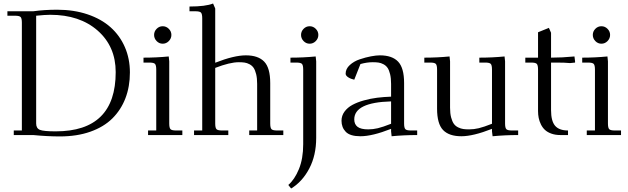

<svg xmlns="http://www.w3.org/2000/svg" viewBox="-20 -766 3561 1089"><path d="M22 -676.8V-702.1H168.9Q230.5 -710.9 304.2 -710.9Q398.9 -710.9 476.8 -684.6Q554.7 -658.2 607.2 -611.3Q659.7 -564.5 688.2 -498.8Q716.8 -433.1 716.8 -355Q716.8 -274.9 691.4 -208.7Q666 -142.6 617.2 -94.2Q568.4 -45.9 492.4 -19Q416.5 7.8 319.8 7.8Q248.5 7.8 168.9 0H58.1V-25.9H104V-637.2Q104 -662.1 96.9 -669.4Q89.8 -676.8 64.9 -676.8ZM185.1 -65.9Q185.1 -38.1 206.3 -29.5Q227.5 -21 295.9 -21Q636.2 -21 636.2 -356.9Q636.2 -502.4 534.2 -592.3Q432.1 -682.1 265.1 -682.1Q234.4 -682.1 185.1 -676.8Z M793.9 -411.1V-439Q866.7 -439 937 -445.8L939.9 -418V-65.9Q939.9 -41 947 -33.4Q954.1 -25.9 979 -25.9H1014.2V0H819.8V-25.9H866.2V-371.1Q866.2 -396 859.1 -403.6Q852.1 -411.1 827.1 -411.1ZM868.4 -533Q854 -547.9 854 -567.9Q854 -587.9 868.4 -602.5Q882.8 -617.2 902.8 -617.2Q922.9 -617.2 937.5 -602.5Q952.1 -587.9 952.1 -567.9Q952.1 -547.9 937.5 -533Q922.9 -518.1 902.8 -518.1Q882.8 -518.1 868.4 -533Z M1054.7 -702.1V-729Q1146.5 -729 1188.5 -746.1L1200.7 -717.8V-410.2Q1307.6 -452.1 1374.5 -452.1Q1444.3 -452.1 1478.5 -416.5Q1512.7 -380.9 1512.7 -294.9V-65.9Q1512.7 -41 1519.8 -33.4Q1526.9 -25.9 1551.8 -25.9H1586.9V0H1393.6V-25.9H1438.5V-290Q1438.5 -322.3 1432.9 -345.2Q1427.2 -368.2 1418.5 -381.1Q1409.7 -394 1395.3 -401.6Q1380.9 -409.2 1367.2 -411.1Q1353.5 -413.1 1334.5 -413.1Q1283.7 -413.1 1200.7 -380.9V-65.9Q1200.7 -41 1207.8 -33.4Q1214.8 -25.9 1239.7 -25.9H1274.9V0H1080.6V-25.9H1127V-662.1Q1127 -687 1119.9 -694.6Q1112.8 -702.1 1087.9 -702.1Z M1615.2 283.2Q1650.9 252.4 1675.3 193.4Q1699.7 134.3 1699.7 51.8V-371.1Q1699.7 -396 1692.6 -403.6Q1685.5 -411.1 1660.6 -411.1H1627.4V-439Q1700.2 -439 1770.5 -445.8L1773.4 -418V16.1Q1773.4 115.2 1734.1 189.9Q1694.8 264.6 1631.3 303.2ZM1701.9 -533Q1687.5 -547.9 1687.5 -567.9Q1687.5 -587.9 1701.9 -602.5Q1716.3 -617.2 1736.3 -617.2Q1756.3 -617.2 1771 -602.5Q1785.6 -587.9 1785.6 -567.9Q1785.6 -547.9 1771 -533Q1756.3 -518.1 1736.3 -518.1Q1716.3 -518.1 1701.9 -533Z M1917 -81.1Q1917 -109.9 1934.1 -133.1Q1951.2 -156.2 1978.8 -171.1Q2006.3 -186 2043.9 -196.5Q2081.5 -207 2119.4 -211.7Q2157.2 -216.3 2198.2 -217.8V-290Q2198.2 -322.3 2192.6 -345.2Q2187 -368.2 2178.2 -381.1Q2169.4 -394 2155 -401.6Q2140.6 -409.2 2127 -411.1Q2113.3 -413.1 2094.2 -413.1Q2061 -413.1 2024.4 -402.8L1989.3 -314Q1970.2 -317.9 1955.3 -327.4Q1940.4 -336.9 1940.4 -348.1Q1940.4 -375.5 1963.9 -397Q1987.3 -418.5 2020.8 -429.7Q2054.2 -440.9 2084 -446.5Q2113.8 -452.1 2134.3 -452.1Q2204.1 -452.1 2238 -416.5Q2272 -380.9 2272 -294.9V-65.9Q2272 -41 2279.1 -33.4Q2286.1 -25.9 2311 -25.9H2346.2V0Q2271 0 2201.2 6.8L2198.2 -21V-35.2Q2091.3 6.8 2024.4 6.8Q1965.8 6.8 1941.4 -18.1Q1917 -43 1917 -81.1ZM1989.3 -88.9Q1989.3 -61 2008.1 -46.6Q2026.9 -32.2 2068.4 -32.2Q2095.7 -32.2 2123.3 -38.8Q2150.9 -45.4 2198.2 -64V-190.9Q1989.3 -185.1 1989.3 -88.9Z M2386.7 -411.1V-439Q2459.5 -439 2529.8 -445.8L2532.7 -418V-154.8Q2532.7 -122.6 2538.8 -99.6Q2544.9 -76.7 2554.2 -63.7Q2563.5 -50.8 2578.6 -43.5Q2593.8 -36.1 2607.7 -34.2Q2621.6 -32.2 2640.6 -32.2Q2668 -32.2 2695.6 -38.8Q2723.1 -45.4 2770.5 -64V-371.1Q2770.5 -396.5 2763.4 -403.8Q2756.3 -411.1 2731.9 -411.1H2698.7V-439Q2772 -439 2841.8 -445.8L2844.7 -418V-65.9Q2844.7 -41 2851.8 -33.4Q2858.9 -25.9 2883.8 -25.9H2918.9V0Q2844.2 0 2773.9 6.8L2770.5 -21V-35.2Q2663.6 6.8 2596.7 6.8Q2526.9 6.8 2492.9 -28.6Q2459 -64 2459 -149.9V-371.1Q2459 -396 2451.9 -403.6Q2444.8 -411.1 2419.9 -411.1Z M2959.5 -411.1V-439H3031.7V-583L3093.3 -607.9L3105.5 -580.1V-439Q3168 -439 3238.3 -445.8L3241.7 -418V-411.1L3213.4 -408.2Q3183.6 -411.1 3136.7 -411.1H3105.5V-141.1Q3105.5 -79.6 3128.4 -52.7Q3151.4 -25.9 3201.7 -25.9V0H3158.7Q3129.9 0 3107.4 -8.1Q3085 -16.1 3071 -29.1Q3057.1 -42 3048.1 -60.3Q3039.1 -78.6 3035.4 -97.2Q3031.7 -115.7 3031.7 -136.2V-371.1Q3031.7 -396 3024.7 -403.6Q3017.6 -411.1 2992.7 -411.1Z M3282.2 -411.1V-439Q3355 -439 3425.3 -445.8L3428.2 -418V-65.9Q3428.2 -41 3435.3 -33.4Q3442.4 -25.9 3467.3 -25.9H3502.4V0H3308.1V-25.9H3354.5V-371.1Q3354.5 -396 3347.4 -403.6Q3340.3 -411.1 3315.4 -411.1ZM3356.7 -533Q3342.3 -547.9 3342.3 -567.9Q3342.3 -587.9 3356.7 -602.5Q3371.1 -617.2 3391.1 -617.2Q3411.1 -617.2 3425.8 -602.5Q3440.4 -587.9 3440.4 -567.9Q3440.4 -547.9 3425.8 -533Q3411.1 -518.1 3391.1 -518.1Q3371.1 -518.1 3356.7 -533Z"/></svg>

Font: Dihjauti
Style: Regular
Weight: 400
Designer: T. Christopher White
Version: Version 3.0.0